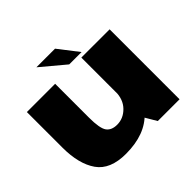

<svg xmlns="http://www.w3.org/2000/svg" viewBox="-175 -941 1148 1148"><g transform="rotate(-45 399.0 -367.5)"><path d="M554 0H738V-591.5H499V-93ZM277.5 -591.5H38.5V-291Q38.5 -152.5 93.5 -74Q148.5 4.5 281 4.5Q446 4.5 531.5 -88.8Q617 -182 617 -259.5L500 -306.5Q500 -237.5 460 -196.8Q420 -156 367 -156Q320 -156 298.8 -185Q277.5 -214 277.5 -305.5ZM419 -614H523.5L425.5 -740.5H268Z"/></g></svg>

Font: Anybody SemiExpanded Black
Style: Regular
Weight: 900
Width: 6
Version: Version 1.113;gftools[0.9.25]